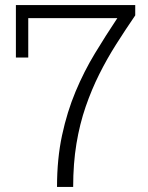

<svg xmlns="http://www.w3.org/2000/svg" viewBox="-20 -741 585 761"><path d="M206 0Q206 -112 226 -205Q246 -298 279.5 -378Q313 -458 356 -529Q399 -600 445 -669H92V-513H43V-721H516V-680Q477 -623 440.5 -565.5Q404 -508 373.5 -447Q343 -386 319.5 -318Q296 -250 283 -171.5Q270 -93 270 0Z"/></svg>

Font: Mona Sans ExtraLight Light
Style: Regular
Weight: 300
Version: Version 2.000